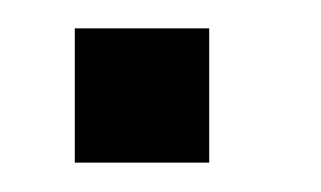

<svg xmlns="http://www.w3.org/2000/svg" viewBox="-20 -551 224 134"><path d="M32.2 -437.5V-531.2H126V-437.5Z"/></svg>

Font: Terminal Grotesque
Style: Regular
Weight: 400
Designer: Raphaël Bastide
Foundry: http://raphaelbastide.com
Version: Version 1.0